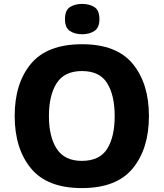

<svg xmlns="http://www.w3.org/2000/svg" viewBox="-20 -951 836 981"><path d="M741 -358Q741 -524 658.5 -624.5Q576 -725 399 -725Q221 -725 138 -625Q55 -525 55 -359Q55 -192 138 -91Q221 10 398 10Q576 10 658.5 -91Q741 -192 741 -358ZM230 -358Q230 -464 269.5 -526Q309 -588 399 -588Q489 -588 527.5 -526Q566 -464 566 -358Q566 -252 527.5 -190.5Q489 -129 398 -129Q310 -129 270 -190.5Q230 -252 230 -358ZM400 -931Q363 -931 337.5 -915Q312 -899 312 -853Q312 -809 337.5 -792.5Q363 -776 400 -776Q436 -776 462 -792.5Q488 -809 488 -853Q488 -899 462 -915Q436 -931 400 -931Z"/></svg>

Font: Noto Sans UI Extra
Style: Regular
Weight: 800
Designer: Monotype Design Team
Foundry: Monotype Imaging Inc.
Version: Version 1.901